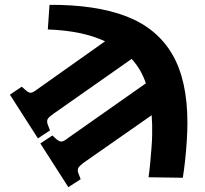

<svg xmlns="http://www.w3.org/2000/svg" viewBox="-20 -565 849 795"><path d="M263 210 147 29 197 -4 212 10Q226 22 235.5 21Q245 20 261 7L584 -220Q564 -279 525 -321L200 -93Q183 -81 178 -73Q173 -65 177 -51L187 -25L137 8L21 -173L70 -206L86 -192Q99 -180 108 -181Q117 -182 134 -195L415 -394Q321 -438 178 -443L185 -545Q376 -546 502.5 -497.5Q629 -449 692.5 -341.5Q756 -234 756 -57Q756 -25 753.5 16.5Q751 58 746.5 99Q742 140 737 171L595 169Q599 143 602 109.5Q605 76 607.5 44Q610 12 610 -10Q611 -49 608 -88L326 109Q309 122 304.5 130Q300 138 304 151L314 177Z"/></svg>

Font: Literata 36pt ExtraBold
Style: Italic
Weight: 800
Italic angle: -2°
Designer: Latin by Veronika Burian and Jose Scaglione. Greek by Irene Vlachou. Cyrillic by Vera Evstafieva
Foundry: TypeTogether
Version: Version 3.002